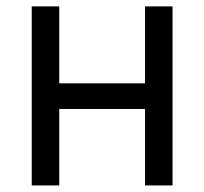

<svg xmlns="http://www.w3.org/2000/svg" viewBox="-20 -565 622 585"><path d="M160.5 -545.5V-311.1H421.9V-545.5H505.7V0H421.9V-233H160.5V0H76.7V-545.5Z"/></svg>

Font: Inter Alia
Style: Regular
Weight: 400
Designer: Rasmus Andersson (Latin, Greek, Cyrillic etc.) and Evan from Shavian.info (Shavian, old style figures)
Foundry: Shavian.info
Version: Version 0.001;git-37ab20767